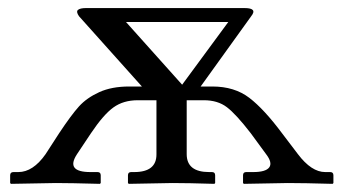

<svg xmlns="http://www.w3.org/2000/svg" viewBox="-20 -449 842 471"><path d="M317.9 -203.1Q282.7 -203.1 258.3 -185.5Q233.9 -168 203.1 -122.1L168.9 -70.8Q140.1 -26.9 202.1 -26.9H219.2Q227.1 -26.9 227.1 -19V0L225.1 2Q151.9 0 117.2 0L6.8 2L4.9 0V-19Q4.9 -26.9 13.2 -26.9H24.9Q61 -26.9 91.8 -70.8L125 -122.1Q154.8 -167 173.8 -188Q192.9 -209 223.4 -222.9Q253.9 -236.8 296.9 -236.8H328.1L173.8 -409.2Q166 -420.4 171.4 -424.8Q176.8 -429.2 190.9 -429.2H580.1Q612.3 -429.2 596.2 -409.2L472.2 -236.8H501Q555.2 -236.8 591.6 -209Q627.9 -181.2 671.9 -122.1L710.9 -70.8Q744.1 -26.9 777.8 -26.9H790Q797.9 -26.9 797.9 -19V0L795.9 2Q725.1 0 686 0L578.1 2L576.2 0V-19Q576.2 -26.9 584 -26.9H601.1Q631.8 -26.9 640.4 -38.3Q648.9 -49.8 632.8 -70.8L595.2 -122.1Q559.1 -168.9 536.6 -186Q514.2 -203.1 480 -203.1H438V-70.8Q438 -26.9 493.2 -26.9H500Q507.8 -26.9 507.8 -19V0L505.9 2Q441.9 0 402.8 0L295.9 2L293.9 0V-19Q293.9 -26.9 301.8 -26.9H309.1Q364.3 -26.9 363.8 -70.8V-203.1ZM426.8 -241.2 540 -395H289.1Z"/></svg>

Font: Linux Libertine O
Style: Regular
Weight: 400
Designer: Philipp H. Poll
Foundry: Philipp H. Poll
Version: Version 5.3.0